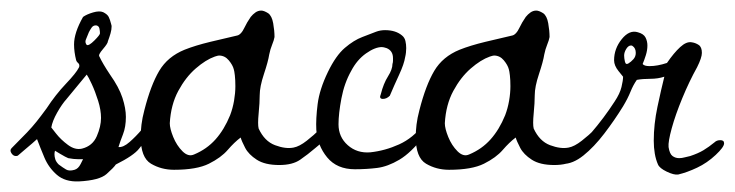

<svg xmlns="http://www.w3.org/2000/svg" viewBox="-46 -323 1389 363"><path d="M240 -68Q227 -55 217 -42Q207 -29 173 -12Q169 -6 155.5 6Q142 18 103 20Q77 21 61.5 7.5Q46 -6 38 -25Q30 -44 24 -60Q23 -59 15 -52Q7 -45 -1.5 -38Q-10 -31 -12 -29Q-13 -28 -16 -28Q-21 -28 -24.5 -33.5Q-28 -39 -24 -43Q-5 -62 5 -72.5Q15 -83 23 -93Q31 -103 42 -118Q59 -144 78.5 -164.5Q98 -185 103 -195Q104 -196 104 -199Q104 -202 101.5 -204Q99 -206 98 -209Q94 -225 94 -239Q94 -261 111 -291Q118 -296 130 -299.5Q142 -303 149 -300Q157 -296 159.5 -291Q162 -286 164 -278Q164 -277 164.5 -276Q165 -275 165 -273Q165 -267 163 -260Q161 -253 158 -245Q158 -241 148.5 -230Q139 -219 142 -216Q148 -203 162 -182Q179 -158 185.5 -138Q192 -118 192 -102Q192 -83 186.5 -69Q181 -55 178 -45Q187 -44 199 -54.5Q211 -65 222.5 -78.5Q234 -92 240 -98Q246 -104 249 -104Q254 -104 249.5 -89Q245 -74 240 -68ZM143 -260Q143 -264 142 -269Q141 -274 136 -275H135Q130 -275 127 -270.5Q124 -266 122 -262Q119 -254 116.5 -248.5Q114 -243 118 -238Q122 -236 132.5 -246.5Q143 -257 143 -260ZM145 -100Q145 -115 139.5 -132.5Q134 -150 127.5 -164Q121 -178 118 -182Q118 -182 106 -167.5Q94 -153 80 -136Q71 -126 62 -110Q53 -94 51 -82Q51 -82 60 -70.5Q69 -59 82.5 -49Q96 -39 109 -42Q129 -47 137 -65.5Q145 -84 145 -100ZM111 -22H102Q98 -22 93 -22.5Q88 -23 83 -24Q78 -26 68 -32Q58 -38 58 -38Q58 -38 57.5 -36Q57 -34 57 -31Q57 -27 58.5 -22Q60 -17 65 -12Q73 -6 79 -2.5Q85 1 95 -2Q102 -4 106.5 -13Q111 -22 111 -22Z M558 -78Q561 -81 566 -81Q573 -81 573 -74Q573 -70 568.5 -62Q564 -54 550 -43Q536 -31 521.5 -21Q507 -11 482 -11Q455 -11 439.5 -21Q424 -31 417.5 -43.5Q411 -56 409 -63Q397 -54 384.5 -39.5Q372 -25 349 -13.5Q326 -2 283 -2Q259 -2 239.5 -13.5Q220 -25 220 -64Q220 -75 221.5 -87.5Q223 -100 227 -115Q239 -162 255 -189Q271 -216 303 -229Q323 -237 352 -244Q381 -251 403 -256Q410 -258 415.5 -269.5Q421 -281 428 -291Q432 -296 437 -299.5Q442 -303 448 -303Q453 -303 461 -298Q468 -293 470.5 -279Q473 -265 473 -253Q472 -247 468.5 -238.5Q465 -230 463 -220Q461 -207 453 -183Q445 -159 445 -143Q445 -129 443 -108.5Q441 -88 443 -80Q454 -56 474 -48.5Q494 -41 509 -44Q520 -46 534 -57Q548 -68 558 -78ZM396 -192Q394 -200 386.5 -209Q379 -218 368 -218Q366 -218 360 -216Q343 -210 324 -193.5Q305 -177 291 -151Q277 -125 275 -90Q275 -80 281.5 -64Q288 -48 299 -37Q310 -26 321 -31Q345 -41 361.5 -59.5Q378 -78 389 -105Q394 -118 396.5 -132.5Q399 -147 399 -160Q399 -172 398 -180.5Q397 -189 396 -192Z M756 -66Q731 -34 709 -21Q687 -8 667 -5.5Q647 -3 625 -3Q591 -3 572.5 -25.5Q554 -48 552 -78Q551 -98 554.5 -126Q558 -154 574 -187Q589 -218 606 -232.5Q623 -247 639 -253Q655 -259 665 -263Q673 -266 682 -266Q702 -266 714 -256Q719 -252 720.5 -245.5Q722 -239 722 -232Q722 -228 721.5 -223.5Q721 -219 720 -215Q718 -202 708.5 -181.5Q699 -161 691 -142Q685 -136 678 -136Q670 -136 674 -145Q679 -165 687.5 -178.5Q696 -192 696 -202Q697 -205 697 -208Q697 -211 697 -213Q697 -227 685 -232Q679 -234 676 -234Q663 -234 646 -222Q629 -210 618 -189Q605 -166 599.5 -137Q594 -108 594 -88Q594 -64 611.5 -48.5Q629 -33 654 -35Q682 -38 708.5 -50Q735 -62 754 -87Q757 -89 760 -89Q763 -89 763 -85Q763 -81 760.5 -74.5Q758 -68 756 -66Z M1078 -78Q1081 -81 1086 -81Q1093 -81 1093 -74Q1093 -70 1088.5 -62Q1084 -54 1070 -43Q1056 -31 1041.5 -21Q1027 -11 1002 -11Q975 -11 959.5 -21Q944 -31 937.5 -43.5Q931 -56 929 -63Q917 -54 904.5 -39.5Q892 -25 869 -13.5Q846 -2 803 -2Q779 -2 759.5 -13.5Q740 -25 740 -64Q740 -75 741.5 -87.5Q743 -100 747 -115Q759 -162 775 -189Q791 -216 823 -229Q843 -237 872 -244Q901 -251 923 -256Q930 -258 935.5 -269.5Q941 -281 948 -291Q952 -296 957 -299.5Q962 -303 968 -303Q973 -303 981 -298Q988 -293 990.5 -279Q993 -265 993 -253Q992 -247 988.5 -238.5Q985 -230 983 -220Q981 -207 973 -183Q965 -159 965 -143Q965 -129 963 -108.5Q961 -88 963 -80Q974 -56 994 -48.5Q1014 -41 1029 -44Q1040 -46 1054 -57Q1068 -68 1078 -78ZM916 -192Q914 -200 906.5 -209Q899 -218 888 -218Q886 -218 880 -216Q863 -210 844 -193.5Q825 -177 811 -151Q797 -125 795 -90Q795 -80 801.5 -64Q808 -48 819 -37Q830 -26 841 -31Q865 -41 881.5 -59.5Q898 -78 909 -105Q914 -118 916.5 -132.5Q919 -147 919 -160Q919 -172 918 -180.5Q917 -189 916 -192Z M1305 -54Q1309 -58 1316 -58Q1323 -58 1323 -52Q1323 -45 1307 -30Q1291 -15 1272 -6Q1253 3 1236 7Q1228 8 1214.5 1.5Q1201 -5 1198 -12Q1194 -21 1192 -32.5Q1190 -44 1190 -57Q1190 -88 1197 -121Q1204 -154 1210 -178Q1198 -174 1183.5 -174Q1169 -174 1158 -172Q1151 -162 1146 -149.5Q1141 -137 1132 -122Q1116 -96 1096.5 -70.5Q1077 -45 1057 -29Q1037 -13 1018 -13Q1005 -13 1005 -20Q1005 -27 1022 -33Q1046 -42 1071 -71Q1096 -100 1116 -131Q1126 -146 1129 -158.5Q1132 -171 1132 -178Q1132 -178 1123.5 -188.5Q1115 -199 1115 -209Q1115 -231 1129.5 -249Q1144 -267 1160 -262Q1171 -259 1174.5 -252Q1178 -245 1178 -237Q1178 -228 1175 -218.5Q1172 -209 1169 -202Q1172 -198 1182 -198Q1197 -198 1215 -204Q1228 -223 1240 -234Q1252 -245 1262 -243Q1269 -242 1275 -238Q1281 -234 1281 -223Q1281 -214 1272 -196Q1257 -169 1244 -137.5Q1231 -106 1224 -80.5Q1217 -55 1218 -45Q1220 -32 1225.5 -28Q1231 -24 1238 -24Q1243 -24 1248.5 -25.5Q1254 -27 1259 -28Q1274 -33 1284 -39Q1294 -45 1305 -54ZM1156 -223Q1156 -232 1150 -236Q1149 -237 1147 -237Q1142 -237 1138 -230.5Q1134 -224 1134 -218Q1134 -213 1135.5 -206.5Q1137 -200 1142 -203Q1147 -206 1151.5 -211Q1156 -216 1156 -223Z"/></svg>

Font: Ingrid Darling
Style: Regular
Weight: 400
Designer: Robert E. Leuschke
Foundry: Robert E. Leuschke
Version: Version 1.010; ttfautohint (v1.8.3)